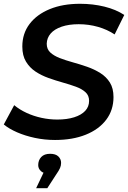

<svg xmlns="http://www.w3.org/2000/svg" viewBox="-21 -730 677 1015"><path d="M270 10Q215 10 163.5 -1Q112 -12 69.5 -30.5Q27 -49 -1 -72L54 -174Q83 -150 120 -133Q157 -116 198.5 -107Q240 -98 282 -98Q333 -98 371 -110Q409 -122 429.5 -144Q450 -166 450 -197Q450 -225 431 -242.5Q412 -260 380.5 -271.5Q349 -283 311.5 -293.5Q274 -304 236 -317.5Q198 -331 167 -351.5Q136 -372 116.5 -404Q97 -436 97 -484Q97 -553 135.5 -603.5Q174 -654 242.5 -682Q311 -710 402 -710Q470 -710 531 -695Q592 -680 636 -651L585 -548Q546 -574 497 -588Q448 -602 395 -602Q343 -602 305 -589Q267 -576 247 -553Q227 -530 226 -499Q226 -470 245 -452.5Q264 -435 295 -423Q326 -411 364 -400.5Q402 -390 439.5 -377Q477 -364 509 -344Q541 -324 560 -293.5Q579 -263 579 -217Q579 -148 540.5 -97Q502 -46 432.5 -18Q363 10 270 10ZM170 265 209 183Q201 180 196 175Q181 162 181 143Q181 117 197 100Q213 83 244 83Q273 83 287.5 97Q302 111 302 131Q302 145 296.5 158Q291 171 275 194L229 265Z"/></svg>

Font: Montserrat Thin SemiBold
Style: Italic
Weight: 600
Italic angle: -11.3°
Version: Version 9.000